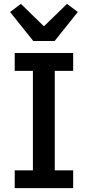

<svg xmlns="http://www.w3.org/2000/svg" viewBox="-20 -972 454 992"><path d="M358 0H56V-92H150V-606H56V-698H358V-606H263V-92H358ZM262 -760H152L32 -910L88 -952L207 -836L326 -952L382 -910Z"/></svg>

Font: IBM Plex Sans Medium
Style: Regular
Weight: 500
Designer: Mike Abbink, Paul van der Laan, Pieter van Rosmalen
Foundry: Bold Monday
Version: Version 3.201